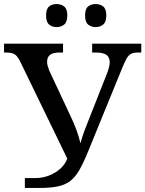

<svg xmlns="http://www.w3.org/2000/svg" viewBox="-20 -930 719 950"><path d="M454 -796Q431 -796 416 -808.5Q401 -821 401 -853Q401 -886 416 -898Q431 -910 454 -910Q475 -910 490.5 -898Q506 -886 506 -853Q506 -821 490.5 -808.5Q475 -796 454 -796ZM260 -796Q238 -796 223 -808.5Q208 -821 208 -853Q208 -886 223 -898Q238 -910 260 -910Q282 -910 297.5 -898Q313 -886 313 -853Q313 -821 297.5 -808.5Q282 -796 260 -796ZM103 0V-49H156Q190 -49 221.5 -61Q253 -73 277.5 -94.5Q302 -116 313 -145L84 -617Q75 -637 66 -648.5Q57 -660 45 -665Q33 -670 13 -670H0V-714H292V-670H272Q243 -670 228 -659Q213 -648 213 -623Q213 -614 216 -604Q219 -594 223 -582L327 -360Q344 -325 357.5 -289Q371 -253 378 -221Q386 -251 396.5 -279.5Q407 -308 422 -345L512 -573Q517 -587 520 -600Q523 -613 523 -621Q523 -647 506.5 -658.5Q490 -670 457 -670H436V-714H679V-670H660Q641 -670 628.5 -663.5Q616 -657 606.5 -640.5Q597 -624 584 -592L419 -188Q395 -128 374 -91Q353 -54 327.5 -34.5Q302 -15 265.5 -7.5Q229 0 174 0Z"/></svg>

Font: ET Text
Style: Regular
Weight: 470
Designer: Monotype Design Team
Foundry: Monotype Imaging Inc.
Version: Version 2.009